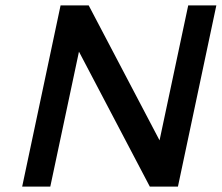

<svg xmlns="http://www.w3.org/2000/svg" viewBox="-20 -690 820 710"><path d="M204 -670 62 0H166L272 -499L534 0H638L780 -670H676L570 -171L308 -670Z"/></svg>

Font: LT Wave Text Medium Italic
Style: Regular
Weight: 500
Designer: Daniel Lyons
Version: Version 2.5 (Glyphs App)